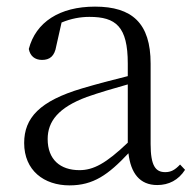

<svg xmlns="http://www.w3.org/2000/svg" viewBox="-20 -546 591 580"><path d="M455 13C490 13 519 -2 539 -33L524 -49C508 -32 496 -26 479 -26C450 -26 435 -45 435 -111V-354C435 -476 379 -526 267 -526C160 -526 88 -479 67 -398C71 -377 85 -365 107 -365C130 -365 145 -376 150 -407L166 -478C195 -490 223 -495 250 -495C330 -495 366 -466 366 -354V-316C321 -305 272 -292 228 -279C100 -241 53 -190 53 -114C53 -31 113 14 190 14C262 14 307 -18 368 -83C375 -23 402 13 455 13ZM366 -115C300 -52 262 -32 220 -32C162 -32 124 -64 124 -126C124 -179 156 -221 242 -253C279 -266 323 -279 366 -291Z"/></svg>

Font: Noto Serif HK Light
Style: Regular
Weight: 300
Designer: Ryoko NISHIZUKA 西塚涼子 (kana & ideographs); Frank Grießhammer (Latin, Greek & Cyrillic); Wenlong ZHANG 张文龙 (bopomofo); San
Foundry: Adobe
Version: Version 2.001;hotconv 1.1.0;makeotfexe 2.6.0